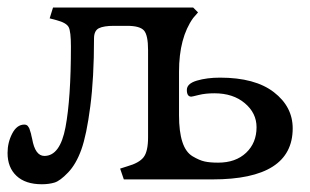

<svg xmlns="http://www.w3.org/2000/svg" viewBox="-51 -470 813 503"><path d="M195.3 -369.1Q195.3 -389.6 208 -396Q220.7 -402.3 247.1 -402.3H282.2Q315.4 -402.3 326.2 -390.1Q336.9 -377.9 336.9 -338.9V-110.4Q336.9 -73.2 325.2 -58.1Q313.5 -43 282.2 -34.2L263.7 -28.3L273.4 0H505.9Q715.8 0 715.8 -133.8Q715.8 -190.4 666.5 -228.5Q617.2 -266.6 525.4 -266.6Q491.2 -266.6 464.8 -258.8Q438.5 -251 438.5 -234.4Q438.5 -216.8 450.2 -216.8Q452.1 -216.8 469.7 -221.2Q487.3 -225.6 510.7 -225.6Q559.6 -225.6 590.3 -199.7Q621.1 -173.8 621.1 -136.7Q621.1 -95.7 593.8 -69.8Q566.4 -43.9 520.5 -43.9Q499 -43.9 485.4 -46.9Q471.7 -49.8 453.6 -60.5Q435.5 -71.3 426.8 -98.1Q418 -125 418 -168V-282.2Q418 -371.1 455.1 -422.9L467.8 -437.5L455.1 -450.2H87.9L79.1 -421.9L97.7 -417Q123 -410.2 128.9 -398.9Q134.8 -387.7 134.8 -347.7Q134.8 -211.9 120.6 -136.7Q106.4 -61.5 65.4 -61.5Q41 -61.5 33.2 -106.4Q32.2 -109.4 31.2 -114.7Q30.3 -120.1 29.3 -122.6Q28.3 -125 27.3 -128.9Q26.4 -132.8 24.9 -135.3Q23.4 -137.7 22 -139.6Q20.5 -141.6 18.1 -142.6Q15.6 -143.6 12.7 -143.6Q-6.8 -143.6 -19 -120.1Q-31.2 -96.7 -31.2 -69.3Q-31.2 -31.2 -7.8 -9.3Q15.6 12.7 58.6 12.7Q77.1 12.7 91.8 8.3Q106.4 3.9 127.4 -18.1Q148.4 -40 162.1 -78.1Q175.8 -116.2 185.5 -190.9Q195.3 -265.6 195.3 -369.1Z"/></svg>

Font: Kurale
Style: Regular
Weight: 400
Version: 1.0; ttfautohint (v1.3)